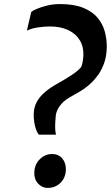

<svg xmlns="http://www.w3.org/2000/svg" viewBox="-20 -913 544 943"><path d="M169.5 -252.5Q161.5 -264 156.2 -279.5Q151 -295 148.2 -313.2Q145.5 -331.5 145.5 -350.5Q146 -386.5 161 -413.2Q176 -440 201.5 -461.2Q227 -482.5 258 -500Q299.5 -523 331 -543.8Q362.5 -564.5 378 -583Q381.5 -590 383.8 -599.2Q386 -608.5 387.5 -619Q389 -629.5 389.5 -638.5Q391.5 -682.5 372.2 -714.8Q353 -747 315.5 -765Q278 -783 225 -783Q198 -783 165.8 -778.2Q133.5 -773.5 112 -762.5L133.5 -854.5Q139.5 -860 160 -869Q180.5 -878 210.5 -885.5Q240.5 -893 274.5 -893Q344.5 -893 389.8 -874.2Q435 -855.5 460 -825Q485 -794.5 494.8 -757.5Q504.5 -720.5 504.5 -684.5Q504 -640.5 492.8 -607Q481.5 -573.5 464 -548Q442 -517.5 419.8 -498Q397.5 -478.5 373.5 -464.2Q349.5 -450 321.5 -434.5Q303.5 -424.5 288.5 -409.8Q273.5 -395 264.2 -377.5Q255 -360 253.5 -341Q252 -324.5 251.2 -307.2Q250.5 -290 251.5 -275.5Q252.5 -261 255 -251.5H176.5ZM148.5 -65Q149 -104.5 175 -130.5Q201 -156.5 236 -156.5Q267.5 -156.5 285.8 -134.8Q304 -113 303.5 -81Q303 -41 277.5 -15.5Q252 10 213.5 10Q187 10 167.2 -11.2Q147.5 -32.5 148.5 -65Z"/></svg>

Font: Merriweather ExtraBold
Style: Italic
Weight: 800
Italic angle: -7.8°
Version: Version 2.101